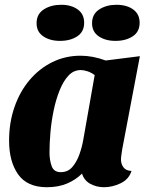

<svg xmlns="http://www.w3.org/2000/svg" viewBox="-20 -763 621 803"><path d="M176 20Q94 20 56 -33.5Q18 -87 18 -175Q18 -250 40.5 -315Q63 -380 103.5 -428Q144 -476 198.5 -503Q253 -530 317 -530Q368 -530 422 -510L565 -528L491 -138Q490 -129 488 -117Q486 -105 486 -96Q486 -77 496.5 -63Q507 -49 530 -48Q519 -13 484.5 3.5Q450 20 415 20Q384 20 358 6Q332 -8 323 -37Q297 -11 260.5 4.5Q224 20 176 20ZM234 -43Q264 -43 282.5 -64.5Q301 -86 312 -117Q323 -148 328 -177L376 -449Q361 -460 345.5 -465Q330 -470 318 -470Q288 -470 266.5 -447Q245 -424 229.5 -385.5Q214 -347 204.5 -301.5Q195 -256 191 -210Q187 -164 187 -125Q187 -94 196 -68.5Q205 -43 234 -43ZM231 -592Q189 -592 161 -611Q133 -630 133 -666Q133 -704 163 -723.5Q193 -743 236 -743Q278 -743 305 -723.5Q332 -704 332 -668Q332 -630 303 -611Q274 -592 231 -592ZM463 -592Q421 -592 393 -611Q365 -630 365 -666Q365 -704 395 -723.5Q425 -743 467 -743Q510 -743 537 -723.5Q564 -704 564 -668Q564 -630 535 -611Q506 -592 463 -592Z"/></svg>

Font: Sansita Swashed
Style: Bold
Weight: 700
Designer: Pablo Cosgaya
Foundry: Omnibus-Type
Version: Version 1.003; ttfautohint (v1.8.3)